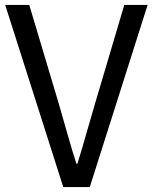

<svg xmlns="http://www.w3.org/2000/svg" viewBox="-20 -754 615 774"><path d="M235 0 1 -734H98L217 -336Q226 -305 249 -224Q272 -143 288 -94H292Q307 -141 329.5 -220.5Q352 -300 363 -336L481 -734H575L342 0Z"/></svg>

Font: Noto Sans SC
Style: Regular
Weight: 400
Designer: Ryoko NISHIZUKA  (kana, bopomofo & ideographs); Paul D. Hunt (Latin, Greek & Cyrillic); Sandoll Communications , Soo-you
Foundry: Adobe
Version: Version 2.002;hotconv 1.0.116;makeotfexe 2.5.65601